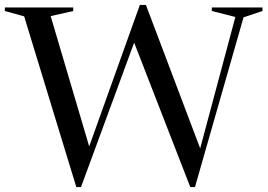

<svg xmlns="http://www.w3.org/2000/svg" viewBox="-34 -745 1080 775"><path d="M734 10 507.5 -573 293 10H274L63.5 -679L-14.5 -700.5V-715H261.5V-700.5L170.5 -680L326 -154L530.5 -725H555L774 -146L916 -676.5L821 -700.5V-715H1025.5V-700.5L949 -675L753 10Z"/></svg>

Font: Newsreader Display
Style: Regular
Weight: 400
Designer: Hugues Gentile
Foundry: Production Type
Version: Version 1.001